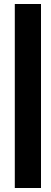

<svg xmlns="http://www.w3.org/2000/svg" viewBox="-20 -836 254 960"><path d="M54 104V-816H185V104Z"/></svg>

Font: Orbitron
Style: Bold
Weight: 700
Designer: Matt McInerney
Foundry: Matt McInerney
Version: Version 001.001